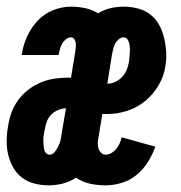

<svg xmlns="http://www.w3.org/2000/svg" viewBox="-23 -548 543 576"><path d="M124 8Q102 8 81.5 3Q61 -2 44.5 -14Q28 -26 17.5 -44Q7 -62 2 -82Q-3 -102 -3 -124Q-3 -146 1 -168Q4 -189 11 -209Q18 -229 31 -247Q44 -265 61.5 -278.5Q79 -292 99 -300.5Q119 -309 140 -312Q161 -315 181 -315H190L203 -394Q204 -401 204.5 -407.5Q205 -414 204 -420Q203 -426 199.5 -431Q196 -436 190 -436Q182 -436 174.5 -430Q167 -424 163 -416.5Q159 -409 157 -401Q155 -393 153 -385V-383H42L43 -388Q47 -414 59 -440Q71 -466 90.5 -486.5Q110 -507 136.5 -517.5Q163 -528 190 -528Q212 -528 233 -523.5Q254 -519 271 -508Q289 -519 308.5 -523.5Q328 -528 348 -528Q370 -528 391 -522.5Q412 -517 428 -504.5Q444 -492 454 -474Q464 -456 469 -435.5Q474 -415 475.5 -393Q477 -371 473 -349Q469 -320 453 -292.5Q437 -265 412.5 -245Q388 -225 358.5 -215.5Q329 -206 300 -206H284L273 -139Q271 -130 270.5 -121.5Q270 -113 272 -104.5Q274 -96 280 -90Q286 -84 294 -84Q303 -84 311.5 -89Q320 -94 326 -101.5Q332 -109 336 -118Q340 -127 342 -136L443 -108Q435 -85 421 -62.5Q407 -40 387 -23.5Q367 -7 342.5 0.5Q318 8 294 8Q269 8 246.5 3Q224 -2 205 -15Q187 -3 166 2.5Q145 8 124 8ZM301 -297Q312 -297 324 -303Q336 -309 344.5 -318.5Q353 -328 357.5 -339.5Q362 -351 364 -363Q365 -370 365.5 -377Q366 -384 366.5 -391Q367 -398 366.5 -405Q366 -412 364.5 -418.5Q363 -425 359 -430.5Q355 -436 348 -436Q340 -436 333 -430Q326 -424 322 -416Q318 -408 316.5 -400.5Q315 -393 313 -385L299 -297ZM126 -84Q135 -84 141.5 -92.5Q148 -101 152.5 -110.5Q157 -120 159 -129Q161 -138 162 -148L175 -223Q164 -223 151.5 -218Q139 -213 130 -203.5Q121 -194 117 -182Q113 -170 111 -158Q110 -151 108.5 -144Q107 -137 107 -130Q107 -123 107.5 -116Q108 -109 109 -102Q110 -95 114.5 -89.5Q119 -84 126 -84Z"/></svg>

Font: Iosevka Curly Slab Heavy
Style: Italic
Weight: 900
Italic angle: -9°
Monospace: yes
Designer: Belleve Invis
Foundry: Belleve Invis
Version: Version 22.1.2; ttfautohint (v1.8.4)